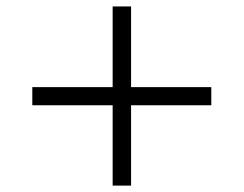

<svg xmlns="http://www.w3.org/2000/svg" viewBox="-20 -645 755 595"><path d="M386.2 -69.8H329.1V-318.8H80.1V-375H329.1V-625H386.2V-375H634.8V-318.8H386.2Z"/></svg>

Font: Jacques Francois
Style: Regular
Weight: 400
Designer: Manvel Shmavonyan, Alexei Vanyashin
Foundry: Cyreal (www.cyreal.org)
Version: Version 1.003